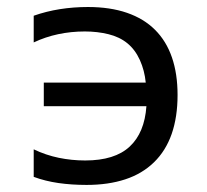

<svg xmlns="http://www.w3.org/2000/svg" viewBox="-20 -519 590 548"><path d="M396 -283.2Q392.6 -317.9 379.2 -347.7Q365.7 -377.4 343.5 -395.5Q321.3 -413.6 289.6 -421.4Q257.8 -429.2 222.2 -429.2Q182.6 -429.2 146 -421.4Q109.4 -413.6 76.2 -397.9V-474.1Q112.3 -486.8 151.1 -492.9Q189.9 -499 231 -499Q294.4 -499 342.5 -482.4Q390.6 -465.8 422.6 -433.8Q454.6 -401.9 470.7 -355.2Q486.8 -308.6 486.8 -248Q486.8 -185.1 470 -136.7Q453.1 -88.4 419.4 -55.7Q385.7 -22.9 337.4 -7.1Q289.1 8.8 227.1 8.8Q184.1 8.8 146.7 3.4Q109.4 -2 76.2 -14.2V-92.8Q110.8 -76.2 147.7 -68.6Q184.6 -61 223.1 -61Q307.6 -61 350.1 -100.6Q392.6 -140.1 397.9 -215.8H105V-283.2Z"/></svg>

Font: Code New Roman
Style: Regular
Weight: 400
Monospace: yes
Designer: Sam Radian
Foundry: Code New Roman
Version: Version 2.00 November 29, 2014